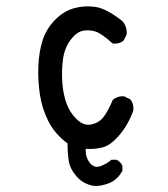

<svg xmlns="http://www.w3.org/2000/svg" viewBox="-20 -483 540 618"><path d="M281.2 115.2Q248 109.4 226.6 85Q205.1 60.5 201.2 34.2Q197.3 7.8 197.3 -21.5Q156.2 -51.8 135.7 -92.8Q115.2 -133.8 108.4 -178.7Q101.6 -223.6 103.5 -270.5Q105.5 -317.4 117.2 -353.5Q128.9 -389.6 156.2 -418Q183.6 -446.3 216.8 -456.1Q250 -465.8 286.1 -460.9Q322.3 -456.1 374 -415Q389.6 -397.5 387.7 -372.1L377.9 -352.5Q364.3 -340.8 342.8 -342.8Q308.6 -374 289.1 -380.9Q269.5 -387.7 248.5 -384.3Q227.5 -380.9 207.5 -355Q187.5 -329.1 182.6 -291Q177.7 -252.9 180.7 -215.8Q183.6 -178.7 194.3 -149.4Q205.1 -120.1 227.5 -98.6Q250 -77.1 274.4 -82.5Q298.8 -87.9 313 -106Q327.1 -124 342.8 -161.1Q358.4 -174.8 379.9 -172.9L399.4 -163.1Q411.1 -149.4 409.2 -127.9Q393.6 -83 365.2 -49.3Q336.9 -15.6 311 -8.8Q285.2 -2 255.9 -3.9Q254.9 23.4 269 41Q283.2 58.6 302.2 52.2Q321.3 45.9 338.9 31.2H354.5Q368.2 37.1 374 50.8V66.4Q358.4 95.7 331.5 106.4Q304.7 117.2 281.2 115.2Z"/></svg>

Font: NaikaiFont
Style: Regular
Weight: 400
Version: Version 1.67